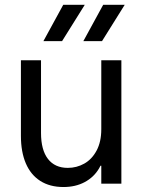

<svg xmlns="http://www.w3.org/2000/svg" viewBox="-20 -750 581 784"><path d="M475.6 0H393.6V-503.9H475.6ZM256.8 -64.5Q293 -64.5 324.2 -82Q355.5 -99.6 374.5 -135.3Q393.6 -170.9 393.6 -222.7L405.3 -144.5V-73.2H377.9L405.3 -144.5Q405.3 -97.7 384.3 -62Q363.3 -26.4 325.7 -6.3Q288.1 13.7 239.3 13.7Q183.6 13.7 144.5 -11.2Q105.5 -36.1 85.4 -83Q65.4 -129.9 65.4 -195.3V-503.9H147.5V-207Q147.5 -137.7 175.8 -101.1Q204.1 -64.5 256.8 -64.5ZM489.3 -730.5H401.4L320.3 -582H396.5ZM326.2 -730.5H238.3L157.2 -582H233.4Z"/></svg>

Font: Wanted Sans Variable
Style: Regular
Weight: 400
Designer: Original Design by Kil Hyung-jin and Kang Hanbin, Wanted Lab, Inc; Hangeul from Source Han Sans by Jang Soo-young and Ka
Foundry: Wanted Lab, Inc.
Version: Version 1.003;Glyphs 3.2 (3227)